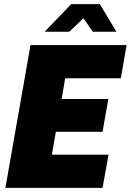

<svg xmlns="http://www.w3.org/2000/svg" viewBox="-20 -905 630 925"><path d="M6 0 127 -688H590L562 -528H294L277 -428H502L474 -270H249L230 -160H503L474 0ZM195 -752 323 -885H461L541 -752H427L365 -842H408L314 -752Z"/></svg>

Font: Archivo Condensed Black
Style: Italic
Weight: 900
Width: 3
Italic angle: -10°
Designer: Hector Gatti
Foundry: Omnibus-Type
Version: Version 2.001